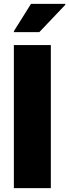

<svg xmlns="http://www.w3.org/2000/svg" viewBox="-20 -977 359 997"><path d="M52 0V-743H244V0ZM52 -810V-815L141 -957H319V-952L184 -810Z"/></svg>

Font: Saira Thin ExtraBold
Style: Regular
Weight: 800
Version: Version 1.101